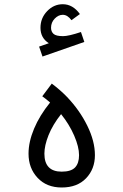

<svg xmlns="http://www.w3.org/2000/svg" viewBox="-20 -854 570 887"><path d="M262.2 -326.7Q223.6 -277.8 204.3 -229.7Q185.1 -181.6 185.1 -144Q185.1 -61 265.1 -61Q308.1 -61 326.7 -80.3Q345.2 -99.6 345.2 -137.2Q345.2 -175.3 322.8 -227.3Q300.3 -279.3 262.2 -326.7ZM211.4 -380.4Q193.8 -396 175.3 -409.2L219.2 -467.8Q257.8 -439 290 -405.8Q348.1 -344.7 383.3 -273.2Q418.5 -201.7 418.5 -137.2Q418.5 -73.2 377.7 -30.5Q336.9 12.2 265.1 12.2Q195.3 12.2 153.6 -32.5Q111.8 -77.1 111.8 -144Q111.8 -198.7 137.5 -259.8Q163.1 -320.8 211.4 -380.4ZM271.5 -687Q296.9 -687 354 -706.1L369.6 -660.2L176.3 -592.8L160.6 -638.7L205.6 -654.3Q167 -678.7 167 -725.6Q167 -770.5 197.8 -802.5Q228.5 -834.5 270 -834.5Q316.4 -834.5 349.1 -789.1L310.1 -760.7Q292 -785.6 270 -785.6Q250 -785.6 232.9 -768.1Q215.8 -750.5 215.8 -725.6Q215.8 -708 227.3 -697.5Q238.8 -687 271.5 -687Z"/></svg>

Font: AzarMehrMonospaced
Style: SansBold
Weight: 1
Designer: Amin Abedi
Version: Version 1.00